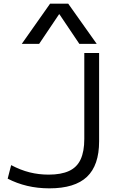

<svg xmlns="http://www.w3.org/2000/svg" viewBox="-20 -1020 647 1050"><path d="M250 10Q186 10 129 -3.5Q72 -17 22 -43L41 -117Q92 -90 142 -77.5Q192 -65 246 -65Q314 -65 357.5 -85Q401 -105 421 -148.5Q441 -192 441 -260V-730H522V-247Q522 -116 455.5 -53Q389 10 250 10ZM99 -780 254 -1000H353L509 -780H414L305 -942H303L194 -780Z"/></svg>

Font: M PLUS 1
Style: Regular
Weight: 400
Designer: Coji Morishita
Foundry: UNDERFOREST DESIGN
Version: Version 1.001